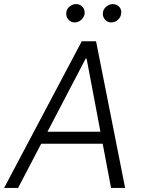

<svg xmlns="http://www.w3.org/2000/svg" viewBox="-53 -932 698 952"><path d="M36.6 0H-32.7L352.5 -727.5H423.3L567.4 0H497.6L376.5 -641.1H371.6ZM133.3 -278.8H493.7L483.9 -219.2H123ZM316.9 -820.8Q297.9 -820.8 285.4 -835.9Q272.9 -851.1 275.9 -871.6Q278.3 -888.7 292.7 -900.1Q307.1 -911.6 323.7 -911.6Q344.7 -911.6 356.9 -897.5Q369.1 -883.3 366.2 -861.8Q363.3 -845.7 349.4 -833.3Q335.4 -820.8 316.9 -820.8ZM498.5 -820.8Q479.5 -820.8 466.8 -835.9Q454.1 -851.1 457.5 -871.6Q460.4 -888.2 474.9 -899.9Q489.3 -911.6 505.4 -911.6Q526.9 -911.6 539.1 -897.2Q551.3 -882.8 547.4 -861.8Q544.4 -845.2 530.8 -833Q517.1 -820.8 498.5 -820.8Z"/></svg>

Font: Inter Tight Light
Style: Italic
Weight: 300
Italic angle: -9.39999°
Designer: Rasmus Andersson
Foundry: rsms
Version: Version 3.004